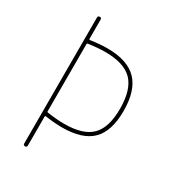

<svg xmlns="http://www.w3.org/2000/svg" viewBox="-176 -833 853 937"><g transform="rotate(30 250.0 -365.0)"><path d="M120.1 -581.1V-204.1Q120.1 -198.2 125 -198.2Q177.7 -190.4 219.7 -190.4Q326.2 -190.4 373 -237.3Q419.9 -284.2 419.9 -389.6Q419.9 -498 372.6 -546.4Q325.2 -594.7 219.7 -594.7Q177.7 -594.7 125 -586.9Q120.1 -586.9 120.1 -581.1ZM99.6 -9.8V-719.7Q99.6 -729.5 109.9 -730Q120.1 -730.5 120.1 -719.7V-612.3Q120.1 -607.4 125 -607.4Q177.7 -615.2 219.7 -615.2Q333 -615.2 386.7 -560.1Q440.4 -504.9 440.4 -389.6Q440.4 -275.4 387.2 -222.7Q334 -169.9 219.7 -169.9Q177.7 -169.9 125 -177.7Q120.1 -177.7 120.1 -172.9V-9.8Q120.1 0 109.9 0Q99.6 0 99.6 -9.8Z"/></g></svg>

Font: Rounded Mgen+ 1m thin
Style: Regular
Weight: 100
Designer: [Source Han Sans]
Ryoko NISHIZUKA  (kana & ideographs); Paul D. Hunt (Latin, Greek & Cyrillic); Wenlong ZHANG  (bopomofo
Version: Version 1.059.20150602